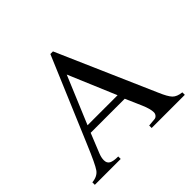

<svg xmlns="http://www.w3.org/2000/svg" viewBox="-161 -859 1044 1044"><g transform="rotate(-45 361.0 -337.0)"><path d="M707 0H452V-19L497 -23Q507 -24 514 -32.5Q521 -41 521 -52Q521 -78 502 -122L461 -216H199L153 -102Q144 -79 144 -60Q144 -37 160.5 -28Q177 -19 214 -19V0H15V-19Q57 -23 76 -49.5Q95 -76 141 -186L347 -674H367L613 -111Q635 -59 652.5 -41Q670 -23 707 -19ZM447 -257 331 -532 216 -257Z"/></g></svg>

Font: STIX
Style: Regular
Weight: 400
Designer: MicroPress Inc., with final additions and corrections provided by Coen Hoffman, Elsevier (retired)
Version: Version 1.1.1